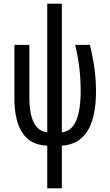

<svg xmlns="http://www.w3.org/2000/svg" viewBox="-20 -780 595 1040"><path d="M315 -760H236V-63Q139 -73 139 -255V-537H58V-251Q58 4 236 9V240H315V9Q500 -2 500 -286Q500 -404 467 -537H387Q403 -472 410 -410.5Q417 -349 417 -288Q417 -73 315 -63Z"/></svg>

Font: Noto Sans Display Condensed
Style: Regular
Weight: 400
Width: 3
Designer: Monotype Design Team
Foundry: Monotype Imaging Inc.
Version: Version 1.900